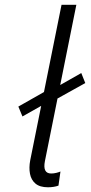

<svg xmlns="http://www.w3.org/2000/svg" viewBox="-20 -772 378 797"><path d="M73.2 -288.6 56.2 -329.6 179.2 -399.4 223.6 -415.5 317.4 -468.8 334 -427.2 212.9 -359.9 167.5 -341.8ZM179.2 5.4Q145.5 5.4 127.4 -9.8Q109.4 -24.9 104.5 -50.5Q99.6 -76.2 105.5 -106.9L235.4 -752H296.9L166.5 -103.5Q156.2 -51.8 192.4 -51.8Q202.6 -51.8 213.6 -54.4Q224.6 -57.1 231 -60.1L222.7 -1.5Q213.4 2 201.9 3.7Q190.4 5.4 179.2 5.4Z"/></svg>

Font: Reddit Sans Light
Style: Italic
Weight: 300
Italic angle: -11.25°
Designer: Stephen Hutchings
Version: Version 1.013